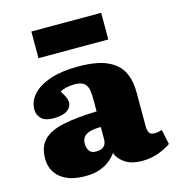

<svg xmlns="http://www.w3.org/2000/svg" viewBox="-115 -875 907 988"><g transform="rotate(-15 338.0 -381.5)"><path d="M219 14Q134 14 87.5 -24Q41 -62 41 -126Q41 -190 75.5 -225Q110 -260 181 -275Q252 -290 360 -293V-358Q360 -384 356.5 -406.5Q353 -429 337.5 -443Q322 -457 286 -457Q263 -457 243 -452.5Q223 -448 208 -440Q218 -424 224 -412Q230 -400 232.5 -391Q235 -382 235 -375Q235 -350 211 -333Q187 -316 137 -316Q94 -316 73.5 -335.5Q53 -355 53 -385Q53 -430 86 -465.5Q119 -501 180 -521Q241 -541 325 -541Q426 -541 482.5 -515Q539 -489 561.5 -443Q584 -397 584 -337V-153Q584 -134 590.5 -120.5Q597 -107 620 -107Q631 -107 640 -109Q649 -111 659 -114L676 -35Q653 -18 612 -2Q571 14 521 14Q465 14 430.5 -9.5Q396 -33 386 -65Q375 -48 353.5 -29.5Q332 -11 299 1.5Q266 14 219 14ZM304 -94Q322 -94 334.5 -99.5Q347 -105 353.5 -116.5Q360 -128 360 -145V-210Q325 -210 302.5 -203.5Q280 -197 269 -183.5Q258 -170 258 -148Q258 -126 268.5 -110Q279 -94 304 -94ZM142 -635V-777H514V-635Z"/></g></svg>

Font: Literata Variable Black
Style: Regular
Weight: 900
Designer: Latin by Veronika Burian and Jose Scaglione. Greek by Irene Vlachou. Cyrillic by Vera Evstafieva.
Foundry: TypeTogether
Version: Version 3.021